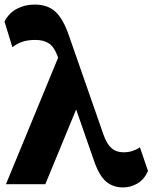

<svg xmlns="http://www.w3.org/2000/svg" viewBox="-26 -806 668 840"><path d="M512.5 14Q469.7 14 439.7 -10.4Q409.7 -34.8 387.7 -95.8L226.2 -559.5Q211.5 -600.3 188.4 -615.8Q165.2 -631.3 128.7 -631.3Q95 -631.3 71.2 -623Q47.5 -614.8 28.2 -599.3L-6.3 -711.8Q13 -749.3 48 -767.6Q83 -786 125.7 -786Q182.2 -786 216.4 -754.9Q250.5 -723.7 275.7 -650L426.7 -217Q441.2 -175.7 462 -157.7Q482.7 -139.7 514.2 -139.7Q535.7 -139.7 553.2 -145.4Q570.7 -151 586.2 -161.5L621.5 -58Q605.2 -21 575.6 -3.5Q546 14 512.5 14ZM0 0 243.7 -591 343 -414 172.2 0Z"/></svg>

Font: Savate ExtraLight
Style: Regular
Weight: 200
Designer: Max Esnée
Foundry: Plomb Type
Version: Version 2.000